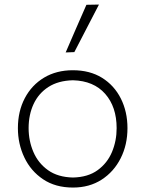

<svg xmlns="http://www.w3.org/2000/svg" viewBox="-20 -813 637 842"><path d="M300 9.5Q223 9.5 169 -26.8Q115 -63 86.8 -122.5Q58.5 -182 58.5 -251Q58.5 -325 88.8 -382.5Q119 -440 173.2 -472.5Q227.5 -505 299.5 -505Q374 -505 427.5 -471.8Q481 -438.5 510 -380.8Q539 -323 539 -251Q539 -178 509.2 -119Q479.5 -60 425.8 -25.2Q372 9.5 300 9.5ZM300 -34.5Q366 -36 408.2 -66.8Q450.5 -97.5 471 -146.2Q491.5 -195 491.5 -251Q491.5 -344.5 441.2 -401.5Q391 -458.5 300 -461Q235.5 -459.5 192.2 -431.5Q149 -403.5 127.2 -356.5Q105.5 -309.5 105.5 -251Q105.5 -195.5 126.5 -146.5Q147.5 -97.5 190.5 -66.8Q233.5 -36 300 -34.5ZM268 -583Q290.5 -635 313.2 -687.5Q336 -740 359 -792L414 -793Q387.5 -742 360 -688.8Q332.5 -635.5 306 -584.5Z"/></svg>

Font: Commissioner Loud ExtraLight
Style: Regular
Weight: 200
Designer: Kostas Bartsokas
Foundry: Kostas Bartsokas
Version: Version 1.000; ttfautohint (v1.8.3)